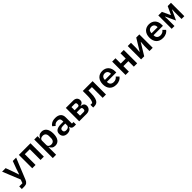

<svg xmlns="http://www.w3.org/2000/svg" viewBox="681 -2783 5238 5238"><g transform="rotate(-45 3300.0 -164.0)"><path d="M361 -300 306 -136H299L244 -300L165 -516H29L237 -5L198 99H75V200H169C254 200 296 163 324 92L571 -516H441Z M676 0H804V-415H996V0H1124V-516H676Z M1269 200H1397V-91H1404C1432 -28 1478 12 1558 12C1676 12 1755 -76 1755 -258C1755 -440 1676 -528 1558 -528C1478 -528 1432 -488 1404 -425H1397V-516H1269ZM1504 -90C1445 -90 1397 -118 1397 -177V-339C1397 -398 1445 -426 1504 -426C1579 -426 1621 -378 1621 -299V-217C1621 -138 1579 -90 1504 -90Z M2365 0V-96H2304V-339C2304 -464 2223 -528 2087 -528C1974 -528 1903 -483 1871 -426L1944 -364C1972 -404 2009 -432 2074 -432C2146 -432 2176 -398 2176 -333V-299H2085C1932 -299 1856 -247 1856 -143C1856 -46 1922 12 2026 12C2106 12 2163 -25 2182 -89H2187C2194 -33 2227 0 2290 0ZM2069 -76C2016 -76 1983 -98 1983 -139V-159C1983 -203 2018 -225 2088 -225H2176V-156C2176 -107 2130 -76 2069 -76Z M2488 0H2776C2877 0 2937 -65 2937 -149C2937 -226 2887 -261 2811 -268V-272C2882 -285 2918 -322 2918 -385C2918 -462 2866 -516 2774 -516H2488ZM2613 -93V-220H2751C2788 -220 2807 -203 2807 -168V-145C2807 -110 2788 -93 2751 -93ZM2613 -301V-423H2738C2771 -423 2788 -404 2788 -373V-351C2788 -320 2771 -301 2738 -301Z M3023 4H3061C3114 4 3157 -7 3190 -42C3227 -82 3259 -157 3259 -342V-415H3393V0H3521V-516H3142V-345C3142 -209 3123 -141 3091 -101H3023Z M3912 12C4021 12 4092 -32 4129 -87L4056 -160C4025 -117 3980 -89 3916 -89C3832 -89 3783 -139 3783 -214V-227H4145V-269C4145 -425 4051 -528 3902 -528C3751 -528 3655 -424 3655 -257C3655 -93 3747 12 3912 12ZM3903 -434C3974 -434 4017 -387 4017 -312V-303H3783V-310C3783 -385 3831 -434 3903 -434Z M4276 0H4404V-212H4596V0H4724V-516H4596V-313H4404V-516H4276Z M4876 0H4996L5204 -341H5210L5199 -195V0H5324V-516H5204L4996 -175H4990L5001 -321V-516H4876Z M5712 12C5821 12 5892 -32 5929 -87L5856 -160C5825 -117 5780 -89 5716 -89C5632 -89 5583 -139 5583 -214V-227H5945V-269C5945 -425 5851 -528 5702 -528C5551 -528 5455 -424 5455 -257C5455 -93 5547 12 5712 12ZM5703 -434C5774 -434 5817 -387 5817 -312V-303H5583V-310C5583 -385 5631 -434 5703 -434Z M6056 0H6164V-269L6159 -361H6167L6300 -76L6433 -361H6441L6436 -269V0H6544V-516H6418L6310 -285H6302L6194 -516H6056Z"/></g></svg>

Font: IBM Mono SemiBold
Style: Regular
Weight: 600
Monospace: yes
Designer: Mike Abbink, Paul van der Laan, Pieter van Rosmalen
Foundry: Bold Monday
Version: Version 2.3